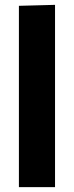

<svg xmlns="http://www.w3.org/2000/svg" viewBox="-20 -772 307 792"><path d="M58 -748 207 -752V0H58Z"/></svg>

Font: Murecho SemiBold
Style: Regular
Weight: 600
Designer: Neil Summerour
Foundry: Positype
Version: Version 1.010; ttfautohint (v1.8.3)